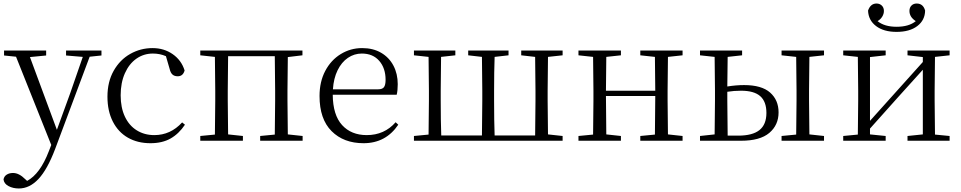

<svg xmlns="http://www.w3.org/2000/svg" viewBox="-31 -799 5457 1090"><path d="M545 -512V-484L478 -477L282 47Q238 163 187.5 217Q137 271 76 271Q43 271 17.5 257.5Q-8 244 -11 220Q-8 202 7 192.5Q22 183 43 183Q77 183 112 218L123 228Q197 188 246 60L260 24L60 -477L-8 -484V-512H231V-484L139 -475L292 -62L368 -271L439 -476L344 -484V-512Z M579 -250Q579 -335 614.5 -397.5Q650 -460 708.5 -493Q767 -526 835 -526Q900 -526 949.5 -491.5Q999 -457 1017 -399Q1008 -366 978 -366Q959 -366 948 -376Q937 -386 932 -408L911 -480Q877 -495 837 -495Q785 -495 743.5 -466Q702 -437 678 -383Q654 -329 654 -258Q654 -188 678 -137Q702 -86 745.5 -59Q789 -32 845 -32Q937 -32 1003 -104L1019 -91Q984 -39 937 -12.5Q890 14 823 14Q750 14 695 -17.5Q640 -49 609.5 -109Q579 -169 579 -250Z M1686 -512V-485L1603 -475L1601 -285V-227L1603 -36L1687 -27V0H1446V-27L1529 -35L1531 -227V-285L1529 -480H1264L1262 -285V-227L1264 -36L1348 -27V0H1106V-27L1189 -35L1191 -227V-285L1189 -476L1106 -485V-512Z M1783 -254Q1783 -335 1815.5 -396.5Q1848 -458 1903.5 -492Q1959 -526 2025 -526Q2087 -526 2132.5 -499.5Q2178 -473 2202.5 -426.5Q2227 -380 2227 -321Q2227 -285 2221 -261H1858Q1859 -146 1911 -89Q1963 -32 2051 -32Q2151 -32 2215 -105L2230 -91Q2159 14 2033 14Q1920 14 1851.5 -54.5Q1783 -123 1783 -254ZM2158 -346Q2158 -412 2122 -453.5Q2086 -495 2023 -495Q1980 -495 1944 -470.5Q1908 -446 1885.5 -400Q1863 -354 1859 -292H2116Q2140 -292 2149 -304.5Q2158 -317 2158 -346Z M2319 -27 2402 -35 2404 -227V-285L2402 -476L2319 -485V-512H2554V-485L2473 -476L2471 -285V-227Q2471 -113 2474 -30H2705L2707 -227V-285L2705 -476L2627 -485V-512H2856V-485L2777 -476Q2774 -392 2774 -285V-227Q2774 -113 2777 -30H3007L3009 -227V-285L3007 -476L2928 -485V-512H3163V-485L3080 -476L3078 -285V-227L3080 -36L3163 -27V0H2319Z M3844 -512V-485L3761 -476L3759 -285V-227L3761 -36L3844 -27V0H3604V-27L3687 -35L3689 -254H3409L3411 -36L3494 -27V0H3253V-27L3336 -35L3338 -227V-285L3336 -476L3253 -485V-512H3494V-485L3411 -476L3409 -284H3689L3687 -476L3604 -485V-512Z M4026 -36 4028 -227V-285L4026 -476L3943 -485V-512H4182V-485L4100 -476L4098 -308Q4148 -316 4193 -316Q4293 -316 4341 -273.5Q4389 -231 4389 -161Q4389 -89 4336.5 -44.5Q4284 0 4176 0H3943V-27ZM4100 -29H4160Q4241 -29 4280.5 -60.5Q4320 -92 4320 -158Q4320 -222 4285 -253Q4250 -284 4176 -284Q4136 -284 4098 -278V-227ZM4647 -512V-485L4564 -476L4562 -285V-227L4564 -36L4647 -27V0H4406V-27L4489 -35L4491 -227V-285L4489 -476L4406 -485V-512Z M4897 -739Q4911 -779 4945 -779Q4963 -779 4975 -767.5Q4987 -756 4987 -737Q4987 -720 4977.5 -704.5Q4968 -689 4951 -679Q4990 -647 5059 -647Q5129 -647 5168 -679Q5132 -702 5132 -737Q5132 -756 5143.5 -767.5Q5155 -779 5173 -779Q5210 -779 5221 -739Q5220 -684 5176.5 -651Q5133 -618 5059 -618Q4986 -618 4942.5 -651Q4899 -684 4897 -739ZM5360 -512V-485L5277 -476L5275 -285V-227L5277 -35L5360 -27V0H5121V-27L5208 -36V-403L5068 -248L4908 -69V-36L4997 -27V0H4756V-27L4839 -35L4841 -227V-285L4839 -476L4756 -485V-512H4997V-485L4908 -475V-113L5208 -447V-475L5121 -485V-512Z"/></svg>

Font: GL-CurulMinamoto Light
Style: Regular
Weight: 300
Designer: Eunice (kana); Ryoko NISHIZUKA 西塚涼子 (ideographs); Frank Grießhammer (Latin, Greek & Cyrillic); Wenlong ZHANG
Foundry: Gutenberg Labo; Adobe
Version: Version 1.002